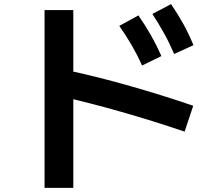

<svg xmlns="http://www.w3.org/2000/svg" viewBox="-20 -842 1040 935"><path d="M672 -523Q649 -574 622 -620.5Q595 -667 561 -716L654 -767Q688 -718 715 -670.5Q742 -623 766 -569ZM828 -579Q806 -631 780 -678Q754 -725 722 -774L813 -822Q847 -772 873.5 -724Q900 -676 922 -622ZM879 -201Q723 -254 570 -297.5Q417 -341 281 -372L316 -498Q460 -467 617.5 -422Q775 -377 921 -327ZM197 73V-793H337V73Z"/></svg>

Font: M PLUS 1
Style: Bold
Weight: 700
Designer: Coji Morishita
Foundry: UNDERFOREST DESIGN
Version: Version 1.001